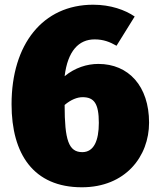

<svg xmlns="http://www.w3.org/2000/svg" viewBox="-20 -772 669 814"><path d="M397 -501C349 -501 298 -485 254 -449C267 -556 314 -605 381 -605C419 -605 446 -594 474 -578L551 -702C510 -730 449 -752 375 -752C161 -752 29 -584 29 -330C29 -119 122 22 327 22C512 22 612 -109 612 -252C612 -407 525 -501 397 -501ZM329 -127C271 -127 254 -178 254 -327C281 -350 308 -360 330 -360C379 -360 399 -333 399 -251C399 -176 378 -127 329 -127Z"/></svg>

Font: Glow Sans SC Normal Heavy
Style: Regular
Weight: 900
Designer: Ryoko NISHIZUKA (kana, bopomofo & ideographs); Paul D. Hunt (Latin, Greek & Cyrillic); Sandoll Communications, Soo-young
Version: Version 0.93